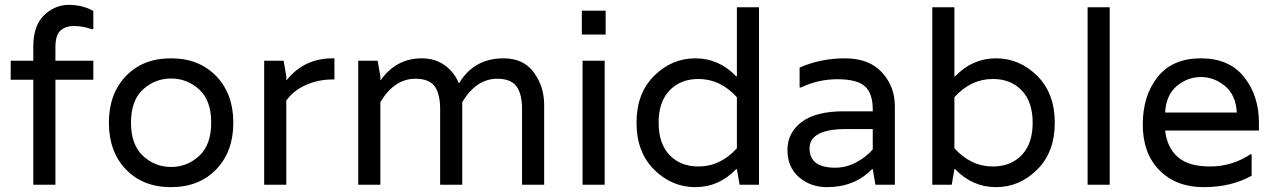

<svg xmlns="http://www.w3.org/2000/svg" viewBox="-20 -760 5243 790"><path d="M357 -640Q320 -653 284.5 -653Q249 -653 228.5 -634Q208 -615 208 -565V-510H364V-432H208V0H117V-432H24V-510H117V-568Q117 -655 161.5 -697.5Q206 -740 262.5 -740Q319 -740 364 -715V-640Z M428 -255Q428 -374 498 -447Q568 -520 683.5 -520Q799 -520 869.5 -447Q940 -374 940 -255Q940 -136 869.5 -63Q799 10 683.5 10Q568 10 498 -63Q428 -136 428 -255ZM568.5 -118.5Q618 -73 684 -73Q750 -73 799.5 -118.5Q849 -164 849 -255.5Q849 -347 799.5 -392Q750 -437 684 -437Q618 -437 568.5 -392Q519 -347 519 -255.5Q519 -164 568.5 -118.5Z M1348 -520H1356V-433H1348Q1289 -433 1238 -410Q1187 -387 1158 -346V0H1067V-510H1147L1158 -446V-431H1160Q1232 -520 1348 -520Z M2052 -520Q2134 -520 2176.5 -462Q2219 -404 2219 -328V0H2128V-310Q2128 -375 2104.5 -405.5Q2081 -436 2026 -436Q1940 -436 1882 -340V0H1791V-310Q1791 -375 1768 -405.5Q1745 -436 1689 -436Q1603 -436 1545 -340V0H1454V-510H1534L1545 -446V-431H1547Q1611 -520 1715 -520Q1771 -520 1810.5 -491Q1850 -462 1867 -419H1870Q1931 -520 2052 -520Z M2377 0V-510H2468V0ZM2472 -716V-618H2374V-716Z M3009 -446H3012V-730H3103V0H3023L3012 -64H3009Q2938 10 2841 10Q2744 10 2671.5 -62Q2599 -134 2599 -255Q2599 -376 2671.5 -448Q2744 -520 2841 -520Q2938 -520 3009 -446ZM2854 -75Q2944 -75 3012 -150V-360Q2944 -435 2854 -435Q2780 -435 2735 -388Q2690 -341 2690 -255Q2690 -169 2735 -122Q2780 -75 2854 -75Z M3270 -482Q3357 -520 3456.5 -520Q3556 -520 3609 -462Q3662 -404 3662 -323V0H3582L3571 -64H3568Q3496 10 3383 10Q3315 10 3267.5 -31Q3220 -72 3220 -143Q3220 -214 3278.5 -258Q3337 -302 3450 -302H3571V-310Q3571 -376 3538.5 -405Q3506 -434 3426 -434Q3346 -434 3276 -400H3270ZM3571 -145V-229H3462Q3311 -229 3311 -149.5Q3311 -70 3417 -70Q3461 -70 3502 -91.5Q3543 -113 3571 -145Z M3910 -64H3907L3896 0H3816V-730H3907V-446H3910Q3981 -520 4078 -520Q4175 -520 4247.5 -448Q4320 -376 4320 -255Q4320 -134 4247.5 -62Q4175 10 4078 10Q3981 10 3910 -64ZM4065 -75Q4139 -75 4184 -122Q4229 -169 4229 -255Q4229 -341 4184 -388Q4139 -435 4065 -435Q3975 -435 3907 -360V-150Q3975 -75 4065 -75Z M4546 -730V0H4455V-730Z M5160 -255V-223H4774Q4782 -153 4826 -114Q4870 -75 4959.5 -75Q5049 -75 5125 -125H5130V-37Q5046 10 4932.5 10Q4819 10 4750.5 -59.5Q4682 -129 4682 -247.5Q4682 -366 4743 -443Q4804 -520 4921 -520Q5038 -520 5099 -443Q5160 -366 5160 -255ZM4774 -297H5069Q5065 -369 5020.5 -406Q4976 -443 4921 -443Q4866 -443 4822 -406Q4778 -369 4774 -297Z"/></svg>

Font: Varela
Style: Regular
Weight: 400
Designer: Joe Prince
Foundry: Joe Prince
Version: Version 1.000